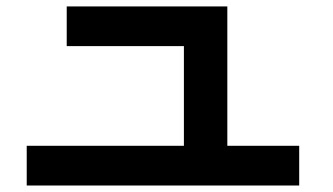

<svg xmlns="http://www.w3.org/2000/svg" viewBox="-20 -649 1040 600"><path d="M63.5 -69.3V-193.4H554.7V-504.9H188.5V-628.9H690.4V-193.4H915V-69.3Z"/></svg>

Font: Gothic A1 ExtraBold
Style: Regular
Weight: 800
Designer: HanYang I&C Co.,Ltd.
Foundry: HanYang I&C Co.,Ltd.
Version: Version 2.50